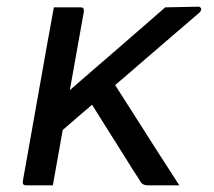

<svg xmlns="http://www.w3.org/2000/svg" viewBox="-20 -554 640 574"><path d="M138 0Q124 0 111 0Q98 0 85 0Q72 0 57 0Q54 0 51.5 -1.5Q49 -3 48.5 -5Q48 -7 48 -11L123 -433Q129 -465 133.5 -490.5Q138 -516 141 -532Q157 -532 170 -532Q183 -532 196 -532Q209 -532 221 -532Q223 -532 225.5 -531.5Q228 -531 229 -529Q230 -528 230 -526.5Q230 -525 230.5 -524Q231 -523 231 -521ZM474 -532 573 -534Q576 -534 578 -532.5Q580 -531 581 -529Q582 -527 581 -524Q581 -523 580 -521Q579 -519 577 -517Q575 -515 570 -511Q532 -478 495.5 -447Q459 -416 424 -385.5Q389 -355 354 -325Q319 -295 284 -265.5Q249 -236 214.5 -206Q180 -176 145 -146L95 -203Q158 -258 221 -312.5Q284 -367 347.5 -422Q411 -477 474 -532ZM421 0Q414 0 409 -2.5Q404 -5 401 -9Q398 -15 387 -31.5Q376 -48 361 -72.5Q346 -97 329 -123.5Q312 -150 296.5 -175Q281 -200 269 -219Q257 -238 252 -246L308 -325Q343 -271 377 -217Q411 -163 445.5 -109.5Q480 -56 516 0Q499 0 486 0Q473 0 458.5 0Q444 0 421 0Z"/></svg>

Font: RecMonoLinear Nerd Font Mono
Style: Italic
Weight: 400
Italic angle: -10°
Monospace: yes
Version: Version 1.085; ttfautohint (v1.8.4.7-5d5b);Nerd Fonts 3.2.1